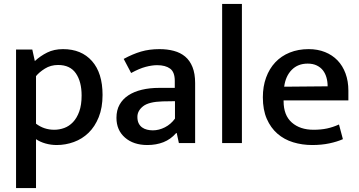

<svg xmlns="http://www.w3.org/2000/svg" viewBox="-20 -731 1835 981"><path d="M270 10Q240 10 212 2Q184 -6 164 -20V230H62V-478H145L158 -419Q186 -445 221 -462.5Q256 -480 302 -480Q396 -480 450 -419Q504 -358 504 -246Q504 -181 484.5 -132.5Q465 -84 432.5 -52.5Q400 -21 357.5 -5.5Q315 10 270 10ZM277 -399Q239 -399 209.5 -380.5Q180 -362 164 -342V-99Q205 -68 257 -68Q283 -68 308 -77Q333 -86 353 -107Q373 -128 385 -161.5Q397 -195 397 -243Q397 -314 367.5 -356.5Q338 -399 277 -399Z M612 -430Q658 -455 700.5 -467.5Q743 -480 795 -480Q835 -480 868.5 -471Q902 -462 926 -442Q950 -422 963.5 -388.5Q977 -355 977 -307V0H894L883 -51H880Q852 -19 815 -4.5Q778 10 733 10Q662 10 618.5 -28Q575 -66 575 -129Q575 -168 591 -196.5Q607 -225 636 -244Q665 -263 705 -272.5Q745 -282 793 -282H873V-318Q873 -363 849 -380.5Q825 -398 783 -398Q757 -398 724.5 -389.5Q692 -381 650 -358ZM874 -214 811 -213Q740 -211 711 -188Q682 -165 682 -134Q682 -114 688.5 -101Q695 -88 706 -80Q717 -72 731.5 -68.5Q746 -65 761 -65Q792 -65 822.5 -80.5Q853 -96 874 -125Z M1115 0V-711H1216V0Z M1760 -218H1429V-214Q1429 -142 1471 -105Q1513 -68 1582 -68Q1620 -68 1650.5 -74.5Q1681 -81 1712 -95L1732 -20Q1703 -7 1663 1.5Q1623 10 1575 10Q1524 10 1478 -4Q1432 -18 1397.5 -48Q1363 -78 1343 -124Q1323 -170 1323 -234Q1323 -289 1339.5 -334.5Q1356 -380 1386.5 -412.5Q1417 -445 1460.5 -462.5Q1504 -480 1557 -480Q1603 -480 1640.5 -465Q1678 -450 1704.5 -422.5Q1731 -395 1745.5 -355.5Q1760 -316 1760 -268ZM1654 -290Q1654 -314 1648 -335Q1642 -356 1630 -371.5Q1618 -387 1598.5 -396.5Q1579 -406 1552 -406Q1502 -406 1470.5 -374Q1439 -342 1432 -288Z"/></svg>

Font: Mukta Malar Medium
Style: Regular
Weight: 500
Designer: Aadarsh Rajan, Girish Dalvi, Yashodeep Gholap
Foundry: Ek Type
Version: Version 2.538;PS 1.000;hotconv 16.6.51;makeotf.lib2.5.65220;